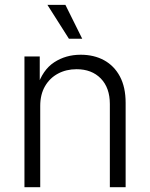

<svg xmlns="http://www.w3.org/2000/svg" viewBox="-20 -777 623 797"><path d="M147 -337.4V0H81.5V-542.5H145V-416H134.3Q156.7 -486.8 204.8 -518.3Q252.9 -549.8 314.9 -549.8Q370.1 -549.8 412.1 -526.9Q454.1 -503.9 477.8 -459.5Q501.5 -415 501.5 -350.1V0H436V-345.2Q436 -412.6 398.4 -451.2Q360.8 -489.7 297.9 -489.7Q254.9 -489.7 220.7 -471.4Q186.5 -453.1 166.7 -418.9Q147 -384.8 147 -337.4ZM266.1 -616.2 176.8 -756.8H251.5L321.3 -616.2Z"/></svg>

Font: Inter 16pt Light
Style: Regular
Weight: 300
Version: Version 4.001;git-66647c0bb